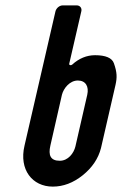

<svg xmlns="http://www.w3.org/2000/svg" viewBox="-20 -687 453 713"><path d="M176 6C215 6 252 -8 287 -36C322 -64 345 -98 355 -137L409 -372C415 -399 415 -418 403 -452C396 -472 372 -482 333 -482C302 -482 273 -470 248 -447C243 -443 236 -445 237 -450L282 -645C285 -657 277 -667 265 -667H213C201 -667 189 -657 186 -645L71 -146C50 -57 100 6 176 6ZM269 -388C298 -388 311 -366 304 -335L260 -143C254 -118 233 -90 202 -90C167 -90 159 -111 167 -146L210 -335C216 -359 239 -388 269 -388Z"/></svg>

Font: DIN Rundschrift
Style: EngKursiv
Weight: 400
Width: 3
Version: Version 1.027